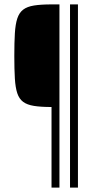

<svg xmlns="http://www.w3.org/2000/svg" viewBox="-20 -708 447 872"><path d="M214 144V-222Q166 -222 134.5 -227Q103 -232 85 -245.5Q67 -259 58.5 -284.5Q50 -310 47.5 -351.5Q45 -393 45 -454Q45 -515 47.5 -556.5Q50 -598 58.5 -624Q67 -650 85 -664Q103 -678 134.5 -683Q166 -688 214 -688H250V144ZM298 144V-688H334V144Z"/></svg>

Font: Saira Condensed Thin
Style: Regular
Weight: 250
Width: 3
Designer: Hector Gatti with collaboration of the Omnibus-Type team
Foundry: Omnibus-Type
Version: Version 1.101